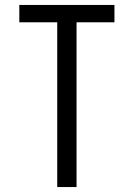

<svg xmlns="http://www.w3.org/2000/svg" viewBox="-20 -755 540 775"><path d="M211 0V-665H58V-735H442V-665H289V0Z"/></svg>

Font: Iosevka Fuck
Style: Regular
Weight: 400
Monospace: yes
Designer: Belleve Invis
Foundry: Belleve Invis
Version: Version 28.0.7; ttfautohint (v1.8.3)